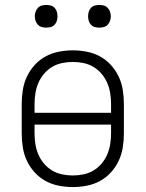

<svg xmlns="http://www.w3.org/2000/svg" viewBox="-20 -746 590 778"><path d="M275 12Q247 12 218.5 6.5Q190 1 165 -12.5Q140 -26 120.5 -47.5Q101 -69 89 -94.5Q77 -120 72.5 -148.5Q68 -177 68 -205V-325Q68 -353 72.5 -381.5Q77 -410 89 -435.5Q101 -461 120.5 -482.5Q140 -504 165 -517.5Q190 -531 218.5 -536.5Q247 -542 275 -542Q303 -542 331.5 -536.5Q360 -531 385 -517.5Q410 -504 429.5 -482.5Q449 -461 461 -435.5Q473 -410 477.5 -381.5Q482 -353 482 -325V-205Q482 -177 477.5 -148.5Q473 -120 461 -94.5Q449 -69 429.5 -47.5Q410 -26 385 -12.5Q360 1 331.5 6.5Q303 12 275 12ZM120 -289H430V-325Q430 -347 426.5 -368.5Q423 -390 414.5 -410Q406 -430 391.5 -447Q377 -464 358.5 -475Q340 -486 318.5 -490.5Q297 -495 275 -495Q253 -495 231.5 -490.5Q210 -486 191.5 -475Q173 -464 158.5 -447Q144 -430 135.5 -410Q127 -390 123.5 -368.5Q120 -347 120 -325ZM275 -35Q297 -35 318.5 -39.5Q340 -44 358.5 -55Q377 -66 391.5 -83Q406 -100 414.5 -120Q423 -140 426.5 -161.5Q430 -183 430 -205V-241H120V-205Q120 -183 123.5 -161.5Q127 -140 135.5 -120Q144 -100 158.5 -83Q173 -66 191.5 -55Q210 -44 231.5 -39.5Q253 -35 275 -35ZM383 -634Q373 -634 364 -636.5Q355 -639 348.5 -646Q342 -653 339.5 -662Q337 -671 337 -680Q337 -689 339.5 -698Q342 -707 348.5 -714Q355 -721 364 -723.5Q373 -726 383 -726Q392 -726 401 -723.5Q410 -721 416.5 -714Q423 -707 426 -698Q429 -689 429 -680Q429 -671 426 -662Q423 -653 416.5 -646Q410 -639 401 -636.5Q392 -634 383 -634ZM167 -634Q158 -634 149 -636.5Q140 -639 133.5 -646Q127 -653 124 -662Q121 -671 121 -680Q121 -689 124 -698Q127 -707 133.5 -714Q140 -721 149 -723.5Q158 -726 167 -726Q177 -726 186 -723.5Q195 -721 201.5 -714Q208 -707 210.5 -698Q213 -689 213 -680Q213 -671 210.5 -662Q208 -653 201.5 -646Q195 -639 186 -636.5Q177 -634 167 -634Z"/></svg>

Font: Lode Dark
Style: Regular
Weight: 400
Monospace: yes
Designer: Belleve Invis
Foundry: Belleve Invis
Version: Version 29.2.0; ttfautohint (v1.8.3)